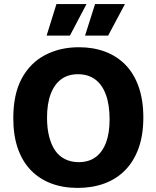

<svg xmlns="http://www.w3.org/2000/svg" viewBox="-20 -905 765 939"><path d="M360 14Q288 14 230 -8Q172 -30 130.5 -73Q89 -116 67 -179.5Q45 -243 45 -327Q45 -445 86.5 -521.5Q128 -598 201 -636Q274 -674 366 -674Q437 -674 495 -652Q553 -630 594.5 -587Q636 -544 658.5 -479.5Q681 -415 681 -331Q681 -244 657.5 -179.5Q634 -115 591.5 -72Q549 -29 490 -7.5Q431 14 360 14ZM365 -112Q414 -112 447.5 -136.5Q481 -161 498.5 -207.5Q516 -254 516 -321Q516 -392 498 -441.5Q480 -491 445.5 -516.5Q411 -542 361 -542Q313 -542 279.5 -517.5Q246 -493 228 -445.5Q210 -398 210 -329Q210 -277 220.5 -236.5Q231 -196 250 -168.5Q269 -141 298.5 -126.5Q328 -112 365 -112ZM322 -731H208L256 -885H403ZM509 -731H396L445 -885H591Z"/></svg>

Font: Bricolage Grotesque ExtraBold
Style: Regular
Weight: 800
Designer: Mathieu Triay
Foundry: Atelier Triay
Version: Version 1.001;gftools[0.9.33.dev8+g029e19f]